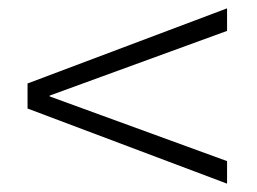

<svg xmlns="http://www.w3.org/2000/svg" viewBox="-20 -561 615 460"><path d="M524 -121 46 -301V-361L524 -541V-487L99 -332V-330L524 -175Z"/></svg>

Font: Hedvig Letters Serif 14pt
Style: Regular
Weight: 400
Designer: Alexander Örn & Tor Weibull
Foundry: Kanon Foundry
Version: Version 1.000; ttfautohint (v1.8.4.7-5d5b)